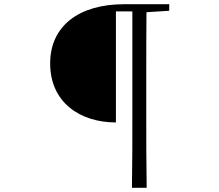

<svg xmlns="http://www.w3.org/2000/svg" viewBox="-20 -755 1040 911"><path d="M606 136H676C674 25 674 -89 674 -203V-395C674 -496 674 -598 675 -697L783 -704V-735H569C356 -735 218 -633 218 -454C218 -269 360 -174 530 -174V-701H608V-202C608 -89 608 25 606 136Z"/></svg>

Font: Noto Serif CJK SC Light
Style: Regular
Weight: 300
Designer: Ryoko NISHIZUKA 西塚涼子 (kana & ideographs); Frank Grießhammer (Latin, Greek & Cyrillic); Wenlong ZHANG 张文龙 (bopomofo); San
Foundry: Adobe
Version: Version 2.001;hotconv 1.1.0;makeotfexe 2.6.0